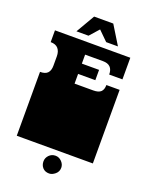

<svg xmlns="http://www.w3.org/2000/svg" viewBox="-186 -977 948 1226"><g transform="rotate(20 288.0 -364.0)"><path d="M30 -171V-172Q30 -185 30 -191Q30 -197 30 -209V-260Q30 -269 30 -273.5Q30 -278 30 -282.5Q30 -287 30 -296V-297Q30 -310 30 -316Q30 -322 30 -334V-434Q66 -434 81.5 -451Q97 -468 97 -500V-564Q97 -597 80.5 -616.5Q64 -636 29 -636V-716H541V-569H451Q451 -636 384 -636H263V-575H380V-505H263V-439H390Q426 -439 441.5 -454Q457 -469 457 -500H547V-334Q547 -321 547 -315Q547 -309 547 -297V-296Q547 -287 547 -282.5Q547 -278 547 -273.5Q547 -269 547 -260V-209Q547 -196 547 -190Q547 -184 547 -172V-171Q547 -162 547 -157.5Q547 -153 547 -148.5Q547 -144 547 -135V0H30V-135Q30 -144 30 -148.5Q30 -153 30 -157.5Q30 -162 30 -171ZM246 95Q246 71 263.5 53Q281 35 307 35Q331 35 349 53.5Q367 72 367 95Q367 122 346.5 139Q326 156 306 156Q278 156 262 138.5Q246 121 246 95ZM234 -884H364L442 -757H362L298 -820L242 -757H160Z"/></g></svg>

Font: Danfo
Style: Regular
Weight: 400
Version: Version 1.000;Glyphs 3.2 (3236)